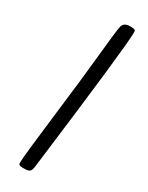

<svg xmlns="http://www.w3.org/2000/svg" viewBox="-236 -779 768 994"><g transform="rotate(30 148.5 -282.5)"><path d="M78.1 160.6V151.9Q78.1 118.2 108.6 -132.6Q139.2 -383.3 153.6 -531.5Q168 -679.7 174.6 -709.5Q181.2 -739.3 218.3 -739.3H227.5Q252 -739.3 252 -726.6V-717.8Q252 -630.9 156.2 134.8Q153.3 159.2 144.3 166.3Q135.3 173.3 111.3 173.3H102.1Q78.1 173.3 78.1 160.6Z"/></g></svg>

Font: Averia Sans Libre
Style: Italic
Weight: 400
Italic angle: -7.90001°
Version: Version 1.002